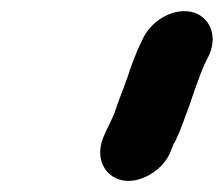

<svg xmlns="http://www.w3.org/2000/svg" viewBox="-20 -732 399 342"><path d="M247 -421C264 -431 277 -445 284 -462C287 -470 288 -474 293 -482C303 -503 308 -520 317 -543C324 -564 335 -596 344 -617L353 -635C369 -673 350 -705 320 -711C285 -718 247 -692 234 -662L225 -643C219 -628 213 -613 208 -597C200 -574 190 -550 184 -531C179 -518 172 -506 167 -494C138 -436 188 -387 247 -421Z"/></svg>

Font: Electronic
Style: SuThkIt
Weight: 900
Version: Version 1.011